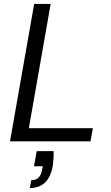

<svg xmlns="http://www.w3.org/2000/svg" viewBox="-20 -720 567 978"><path d="M31 0 154 -700H238L127 -67H453L441 0ZM132 238 139 198Q164 198 177.5 183.5Q191 169 195 141L198 127H153L167 50H253Q254 70 252.5 89Q251 108 249 124Q238 184 208 211Q178 238 132 238Z"/></svg>

Font: DM Sans 18pt
Style: Italic
Weight: 400
Italic angle: -10°
Designer: Colophon Foundry, Jonny Pinhorn
Foundry: Colophon Foundry
Version: Version 4.004;gftools[0.9.30]